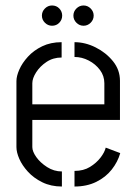

<svg xmlns="http://www.w3.org/2000/svg" viewBox="-20 -681 499 701"><path d="M285 -587Q270 -587 259 -598Q248 -609 248 -624Q248 -639 259 -650Q270 -661 285 -661Q300 -661 311 -650Q322 -639 322 -624Q322 -609 311 -598Q300 -587 285 -587ZM170 -587Q155 -587 144 -598Q133 -609 133 -624Q133 -639 144 -650Q155 -661 170 -661Q186 -661 196.5 -650Q207 -639 207 -624Q207 -609 196.5 -598Q186 -587 170 -587ZM206 0Q166 0 134.5 -15.5Q103 -31 82 -54Q61 -77 50.5 -101Q40 -125 40 -144V-385Q40 -403 50.5 -427Q61 -451 82 -474Q103 -497 134 -512Q165 -527 205 -527V-471Q174 -471 150 -455Q126 -439 112 -417Q98 -395 98 -377V-300H361V-377Q361 -404 345 -425.5Q329 -447 304 -460Q279 -473 252 -473V-527Q291 -527 329 -508Q367 -489 392.5 -457.5Q418 -426 418 -386V-243H98V-144Q98 -128 112.5 -107.5Q127 -87 152 -71Q177 -55 206 -55ZM252 0V-57Q285 -57 308.5 -71.5Q332 -86 347 -105.5Q362 -125 366 -142L419 -122Q410 -90 388 -62Q366 -34 331.5 -17Q297 0 252 0Z"/></svg>

Font: Stick No Bills ExtraLight Light
Style: Regular
Weight: 300
Version: Version 2.000